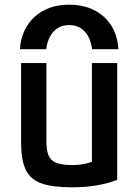

<svg xmlns="http://www.w3.org/2000/svg" viewBox="-20 -789 590 819"><path d="M275 -769Q366 -769 423 -717.5Q480 -666 485 -579H373Q366 -629 340.5 -655.5Q315 -682 275 -682Q235 -682 209.5 -655.5Q184 -629 177 -579H65Q71 -666 128 -717.5Q185 -769 275 -769ZM285 10Q203 10 156 -7Q109 -24 89.5 -65.5Q70 -107 70 -180V-520H178V-186Q178 -147 187.5 -125Q197 -103 221.5 -94Q246 -85 288 -85Q312 -85 330.5 -88Q349 -91 370 -98Q391 -105 419 -118L372 -50V-520H480V-22Q439 -6 391.5 2Q344 10 285 10Z"/></svg>

Font: M PLUS Code Latin SemiExpanded Medium
Style: Regular
Weight: 500
Width: 6
Designer: Coji Morishita
Foundry: UNDERFOREST DESIGN
Version: Version 1.002; ttfautohint (v1.8.3)